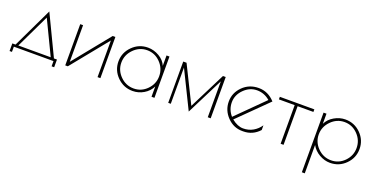

<svg xmlns="http://www.w3.org/2000/svg" viewBox="-25 -1114 3826 1966"><g transform="rotate(20 1888.0 -131.5)"><path d="M25 57V-26H60L269 -463L478 -27H511V57H483V0H51V57ZM266 -395 90 -27H443Z M994 -449V0H963V-399L639 0H611V-449H642V-50L965 -449Z M1583 -450V0H1551V-112Q1523 -55 1467 -22Q1411 11 1347 11Q1249 11 1179 -58.5Q1109 -128 1109 -225Q1109 -322 1179 -391.5Q1249 -461 1347 -461Q1411 -461 1469.5 -427Q1528 -393 1551 -337V-450ZM1141 -224Q1141 -140 1202.5 -78.5Q1264 -17 1348.5 -17Q1433 -17 1493 -78.5Q1553 -140 1553 -224.5Q1553 -309 1492.5 -371Q1432 -433 1348 -433Q1264 -433 1202.5 -370.5Q1141 -308 1141 -224Z M1733 0V-450H1769L1966 -52L2166 -450H2196V0H2164V-391L1961 12L1761 -395V0Z M2554 12H2543Q2448 12 2379.5 -59Q2311 -130 2311 -225.5Q2311 -321 2381 -390.5Q2451 -460 2554 -460Q2657 -460 2731 -378L2417 -68Q2482 -16 2542 -16Q2602 -16 2649.5 -43.5Q2697 -71 2728 -117V-66Q2657 12 2554 12ZM2396 -89 2687 -378Q2625 -432 2545.5 -432Q2466 -432 2404.5 -370.5Q2343 -309 2343 -229Q2343 -149 2396 -89Z M3162 -449V-421H2990V0H2958V-421H2786V-449Z M3262 200V-450H3294V-340Q3321 -395 3378.5 -428Q3436 -461 3498 -461Q3597 -461 3666.5 -391.5Q3736 -322 3736 -225Q3736 -128 3666.5 -58.5Q3597 11 3498 11Q3438 11 3381 -21.5Q3324 -54 3294 -109V200ZM3292 -224Q3292 -140 3353.5 -78.5Q3415 -17 3499.5 -17Q3584 -17 3644 -78.5Q3704 -140 3704 -224.5Q3704 -309 3643.5 -371Q3583 -433 3499 -433Q3415 -433 3353.5 -370.5Q3292 -308 3292 -224Z"/></g></svg>

Font: Poiret One
Style: Regular
Weight: 400
Designer: Denis Masharov
Foundry: Denis Masharov
Version: Version 1.001